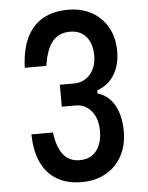

<svg xmlns="http://www.w3.org/2000/svg" viewBox="-57 -862 714 924"><g transform="rotate(-5 300.0 -400.0)"><path d="M523 -210Q523 -142 495 -91Q467 -40 417 -12Q367 16 301 16Q231 16 181.5 -13Q132 -42 106 -98Q80 -154 79 -234H183Q192 -163 220.5 -126.5Q249 -90 301 -90Q335 -90 359 -106Q383 -122 396 -151.5Q409 -181 409 -222Q409 -281 379.5 -317.5Q350 -354 303 -354H236V-460H303Q352 -460 382.5 -495Q413 -530 413 -585Q413 -643 385 -676.5Q357 -710 307 -710Q252 -710 221.5 -672.5Q191 -635 179 -556H75Q78 -642 105.5 -700Q133 -758 184 -787Q235 -816 307 -816Q372 -816 421 -788.5Q470 -761 497.5 -712Q525 -663 525 -597Q525 -530 495.5 -482.5Q466 -435 413 -418V-402Q465 -388 494 -337Q523 -286 523 -210Z"/></g></svg>

Font: Martian Mono Condensed
Style: Regular
Weight: 400
Width: 3
Designer: Roman Shamin
Foundry: Evil Martians
Version: Version 1.000